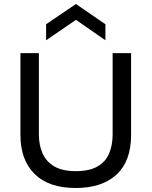

<svg xmlns="http://www.w3.org/2000/svg" viewBox="-20 -925 756 958"><path d="M358 13Q223 13 152.5 -57Q82 -127 82 -251V-660H174V-254Q174 -202 192 -160.5Q210 -119 250.5 -95Q291 -71 358 -71Q427 -71 467.5 -95Q508 -119 525 -160.5Q542 -202 542 -254V-660H634V-251Q634 -121 561.5 -54Q489 13 358 13ZM210 -724V-804L359 -905L506 -804V-724L359 -826Z"/></svg>

Font: Bricolage Grotesque 10pt
Style: Regular
Weight: 400
Designer: Mathieu Triay
Foundry: Atelier Triay
Version: Version 1.000; ttfautohint (v1.8.4.7-5d5b);gftools[0.9.32]